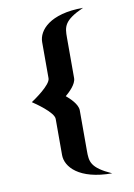

<svg xmlns="http://www.w3.org/2000/svg" viewBox="-89 -857 636 914"><g transform="rotate(-10 229.0 -400.0)"><path d="M158 -127C158 -70 218 0 378 0C280 -44 278 -74 278 -127V-322C278 -352 242 -385 224 -400C242 -415 278 -448 278 -478V-673C278 -726 280 -756 378 -800C218 -800 158 -730 158 -673V-498C158 -466 75 -410 60 -400C75 -390 158 -334 158 -302V-127Z"/></g></svg>

Font: Gauge Heavy
Style: Bold
Weight: 900
Designer: Daniel Pimley
Foundry: Daniel Pimley
Version: Version 1.003;PS 001.001;hotconv 1.0.56